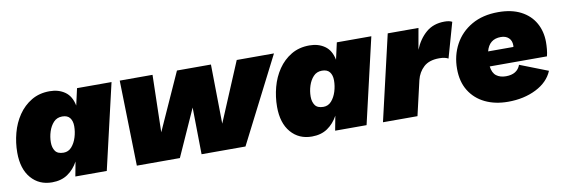

<svg xmlns="http://www.w3.org/2000/svg" viewBox="-44 -804 3249 1107"><g transform="rotate(-10 1580.0 -250.0)"><path d="M191 10Q115 10 68.5 -44Q22 -98 22 -193Q22 -251 37 -307.5Q52 -364 83 -409.5Q114 -455 160 -482.5Q206 -510 267 -510Q319 -510 356 -484Q393 -458 404 -402L426 -500H628L512 0H328L344 -85Q320 -41 282.5 -15.5Q245 10 191 10ZM286 -147Q314 -147 333 -168.5Q352 -190 362 -222Q372 -254 372 -287Q372 -317 358 -335.5Q344 -354 313 -354Q282 -354 262.5 -333Q243 -312 233 -281Q223 -250 223 -218Q223 -187 237 -167Q251 -147 286 -147Z M688 0 676 -500H868L860 -165L1011 -500H1210L1215 -153L1361 -500H1579L1324 0H1067L1063 -274L940 0Z M1712 10Q1636 10 1589.5 -44Q1543 -98 1543 -193Q1543 -251 1558 -307.5Q1573 -364 1604 -409.5Q1635 -455 1681 -482.5Q1727 -510 1788 -510Q1840 -510 1877 -484Q1914 -458 1925 -402L1947 -500H2149L2033 0H1849L1865 -85Q1841 -41 1803.5 -15.5Q1766 10 1712 10ZM1807 -147Q1835 -147 1854 -168.5Q1873 -190 1883 -222Q1893 -254 1893 -287Q1893 -317 1879 -335.5Q1865 -354 1834 -354Q1803 -354 1783.5 -333Q1764 -312 1754 -281Q1744 -250 1744 -218Q1744 -187 1758 -167Q1772 -147 1807 -147Z M2129 0 2245 -500H2425L2403 -376Q2428 -437 2471 -473.5Q2514 -510 2579 -510Q2595 -510 2605.5 -507.5Q2616 -505 2623 -501L2565 -296Q2556 -301 2543.5 -304Q2531 -307 2512 -307Q2453 -307 2421 -277.5Q2389 -248 2378 -203L2331 0Z M2861 9Q2785 9 2727 -19Q2669 -47 2636 -100Q2603 -153 2603 -229Q2603 -307 2637.5 -371Q2672 -435 2737 -472.5Q2802 -510 2893 -510Q2971 -510 3025 -482Q3079 -454 3107 -404.5Q3135 -355 3135 -292Q3135 -273 3133 -251Q3131 -229 3126 -210H2791Q2796 -171 2818 -154.5Q2840 -138 2874 -138Q2940 -138 2959 -190L3123 -126Q3097 -63 3025.5 -27Q2954 9 2861 9ZM2883 -366Q2815 -366 2797 -297H2945Q2946 -301 2946 -306Q2946 -334 2929 -350Q2912 -366 2883 -366Z"/></g></svg>

Font: Prodigy Sans ExtraBold
Style: Italic
Weight: 800
Italic angle: -13°
Designer: Wei Huang
Foundry: Wei Huang
Version: Version 1.003; ttfautohint (v1.8.3)